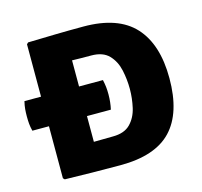

<svg xmlns="http://www.w3.org/2000/svg" viewBox="-86 -651 789 749"><g transform="rotate(-15 308.0 -276.0)"><path d="M14.5 -215Q10.5 -230.5 9.2 -244.5Q8 -258.5 8 -274.5Q8 -289.5 9.2 -304Q10.5 -318.5 14.5 -334.5H81.5V-546L87.5 -552Q146.5 -553.5 199.5 -554.8Q252.5 -556 312 -556Q451.5 -556 517.8 -483.8Q584 -411.5 584 -274.5Q584 -134.5 518.2 -65.2Q452.5 4 312 4Q252.5 4 199.5 3.2Q146.5 2.5 87.5 1L81.5 -5V-215ZM424 -274.5Q424 -312.5 415.8 -350.5Q407.5 -388.5 383.2 -413.8Q359 -439 312 -439Q290 -439 273 -439.2Q256 -439.5 235 -440V-334.5H331.5Q335 -318.5 336.5 -305.5Q338 -292.5 338 -275.5Q338 -243.5 331.5 -215H235V-111Q256.5 -111 273.2 -111.5Q290 -112 312 -112Q358.5 -112 382.8 -136.8Q407 -161.5 415.5 -199Q424 -236.5 424 -274.5Z"/></g></svg>

Font: Signika SC
Style: Bold
Weight: 700
Designer: Anna Giedryś
Foundry: Anna Giedryś
Version: Version 2.000; ttfautohint (v1.8.3) -l 8 -r 50 -G 200 -x 9 -